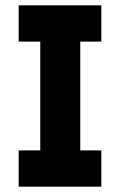

<svg xmlns="http://www.w3.org/2000/svg" viewBox="-20 -700 451 720"><path d="M50 0V-136H131V-544H50V-680H360V-544H281V-136H360V0Z"/></svg>

Font: Teachers
Style: Bold
Weight: 700
Designer: Alfredo Marco Pradil, Chank Diesel
Version: Version 1.001